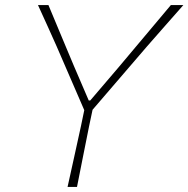

<svg xmlns="http://www.w3.org/2000/svg" viewBox="-20 -733 739 753"><path d="M245 0Q259 -63 271.2 -118.5Q283.5 -174 297.5 -238.5L310.5 -301L202 -551.5Q184.5 -590.5 167.8 -627.8Q151 -665 129 -713H170Q192 -660.5 208 -622Q224 -583.5 238.5 -549Q253 -514.5 270 -474L328 -339H334L445 -469Q481 -512 511.2 -547.8Q541.5 -583.5 574 -622.5Q606.5 -661.5 650 -713H699Q663 -672 627.2 -631.5Q591.5 -591 557 -551.5L343 -302.5L329.5 -238.5Q316 -171 305 -116Q294 -61 282 0Z"/></svg>

Font: Commissioner Loud Thin
Style: Italic
Weight: 100
Italic angle: -12°
Designer: Kostas Bartsokas
Foundry: Kostas Bartsokas
Version: Version 1.000; ttfautohint (v1.8.3)